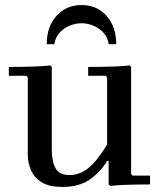

<svg xmlns="http://www.w3.org/2000/svg" viewBox="-20 -730 644 760"><path d="M499 -41 505 -35H574V0Q548 0 521.5 0.5Q495 1 468.5 2Q442 3 416 6L410 0V-93H404Q376 -47 334 -18.5Q292 10 227 10Q176 10 146.5 -7.5Q117 -25 103.5 -54.5Q90 -84 90 -120V-423L84 -430H15V-465Q41 -465 69.5 -465.5Q98 -466 125.5 -467Q153 -468 179 -471L185 -465V-138Q185 -89 200.5 -63Q216 -37 255 -37Q295 -37 329.5 -64.5Q364 -92 404 -158V-423L398 -430H329V-465Q355 -465 383 -465.5Q411 -466 439 -467Q467 -468 493 -471L499 -465ZM410 -555Q407 -581 390.5 -599.5Q374 -618 350.5 -628Q327 -638 303 -638Q278 -638 254.5 -628Q231 -618 215 -599.5Q199 -581 195 -555H165Q165 -624 203.5 -667Q242 -710 303 -710Q364 -710 402 -667Q440 -624 440 -555Z"/></svg>

Font: Brygada 1918 Medium
Style: Regular
Weight: 500
Designer: Mateusz Machalski | Borys Kosmynka | Przemek Hoffer
Foundry: NIEPODLEGLA 2018
Version: Version 3.006